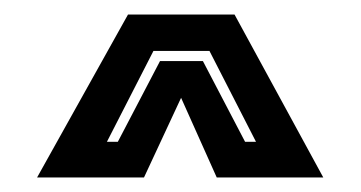

<svg xmlns="http://www.w3.org/2000/svg" viewBox="-20 -734 496 264"><path d="M31 -490 156 -714H302.5L424.5 -490H278L229 -599.5L178 -490ZM127 -539H142L200 -650H259L317 -539H332L268 -664H191Z"/></svg>

Font: Tourney Thin
Style: Regular
Weight: 100
Designer: Tyler Finck
Foundry: Etcetera Type Co
Version: Version 1.015